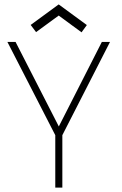

<svg xmlns="http://www.w3.org/2000/svg" viewBox="-20 -850 553 870"><path d="M230.5 -237.5 13.5 -660H50.5L246.5 -277L441.5 -660H478.5L262.5 -237.5V0H230.5ZM143.5 -704.5 119 -737 246 -830 373.5 -736.5 349.5 -703.5 246 -779.5Z"/></svg>

Font: League Spartan Extralight
Style: Regular
Weight: 200
Foundry: The League of Moveable Type
Version: Version 2.300; ttfautohint (v1.8.3)